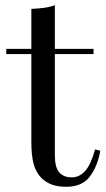

<svg xmlns="http://www.w3.org/2000/svg" viewBox="-20 -701 404 735"><path d="M190 -681V-514H338V-494H190V-107Q190 -60 207 -41Q224 -22 254 -22Q284 -22 306 -46.5Q328 -71 344 -129L364 -124Q354 -66 324.5 -26Q295 14 234 14Q200 14 178 5.5Q156 -3 139 -19Q117 -42 108.5 -74Q100 -106 100 -159V-494H4V-514H100V-667Q125 -668 148 -671Q171 -674 190 -681Z"/></svg>

Font: Playfair Display
Style: Regular
Weight: 400
Designer: Claus Eggers Sørensen
Foundry: Claus Eggers Sørensen
Version: Version 1.203